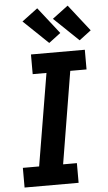

<svg xmlns="http://www.w3.org/2000/svg" viewBox="-64 -1028 600 1069"><g transform="rotate(-5 236.0 -494.0)"><path d="M29 0V-110H120L206 -625H129V-735H430V-625H339L254 -110H331V0ZM406 -790 268 -922 356 -988 472 -840ZM236 -790 98 -922 186 -988 302 -840Z"/></g></svg>

Font: Iosevka Etoile XBdObl
Style: Regular
Weight: 800
Italic angle: -9°
Designer: Belleve Invis
Foundry: Belleve Invis
Version: Version 15.5.2; ttfautohint (v1.8.4)